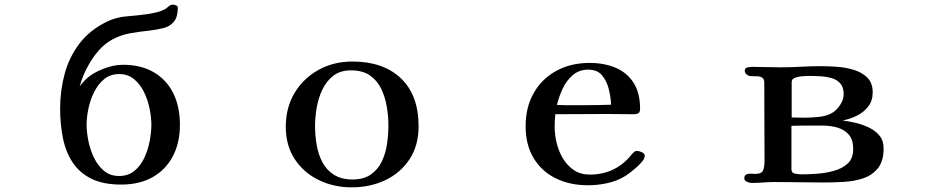

<svg xmlns="http://www.w3.org/2000/svg" viewBox="-20 -790 4040 827"><path d="M632 -253Q632 -284 624.5 -321.5Q617 -359 600.5 -393Q584 -427 557.5 -449Q531 -471 493 -471Q455 -471 428.5 -449Q402 -427 385 -392.5Q368 -358 360.5 -320.5Q353 -283 353 -253Q353 -222 360.5 -184Q368 -146 384.5 -111.5Q401 -77 427.5 -54.5Q454 -32 493 -32Q532 -32 559 -54Q586 -76 602 -111Q618 -146 625 -184Q632 -222 632 -253ZM755 -253Q755 -175 724.5 -117Q694 -59 637.5 -27Q581 5 502 5Q424 5 373 -20.5Q322 -46 292.5 -91Q263 -136 251 -195.5Q239 -255 239 -323Q239 -400 258.5 -472Q278 -544 322 -602Q366 -660 439 -696Q480 -716 524.5 -719.5Q569 -723 614 -729Q634 -732 656.5 -737.5Q679 -743 696 -754Q704 -760 709.5 -765Q715 -770 727 -770Q732 -770 739 -766.5Q746 -763 746 -758Q746 -717 729 -696.5Q712 -676 684 -669Q656 -662 622 -658Q582 -654 542 -647Q502 -640 466 -621Q432 -603 406.5 -574Q381 -545 362 -511Q337 -468 323 -417Q328 -425 334 -431.5Q340 -438 346 -445Q375 -474 422 -492.5Q469 -511 509 -511Q588 -511 643 -478.5Q698 -446 726.5 -388Q755 -330 755 -253Z M1653 -249Q1653 -289 1646 -330.5Q1639 -372 1622 -407.5Q1605 -443 1573.5 -465Q1542 -487 1492 -487Q1446 -487 1416 -464Q1386 -441 1368.5 -404Q1351 -367 1344 -325.5Q1337 -284 1337 -247Q1337 -207 1344 -166Q1351 -125 1368.5 -91.5Q1386 -58 1418 -37.5Q1450 -17 1499 -17Q1547 -17 1577.5 -38.5Q1608 -60 1624.5 -94.5Q1641 -129 1647 -169.5Q1653 -210 1653 -249ZM1783 -246Q1783 -163 1744 -104Q1705 -45 1639.5 -14Q1574 17 1495 17Q1418 17 1353 -14.5Q1288 -46 1249.5 -104.5Q1211 -163 1211 -244Q1211 -327 1249 -390Q1287 -453 1352 -489Q1417 -525 1498 -525Q1631 -525 1707 -452.5Q1783 -380 1783 -246Z M2612 -339Q2611 -370 2602.5 -405Q2594 -440 2573.5 -465Q2553 -490 2514 -490Q2474 -490 2446.5 -466Q2419 -442 2403 -407Q2387 -372 2379 -338Q2396 -337 2413 -337Q2430 -337 2446 -337H2502Q2530 -337 2557 -337.5Q2584 -338 2612 -339ZM2757 -120Q2757 -110 2751 -101Q2740 -85 2716 -64.5Q2692 -44 2675 -33Q2640 -11 2597.5 -1.5Q2555 8 2513 8Q2434 8 2373.5 -22Q2313 -52 2278.5 -109Q2244 -166 2244 -247Q2244 -328 2279 -389.5Q2314 -451 2376.5 -485Q2439 -519 2519 -519Q2583 -519 2632 -498Q2681 -477 2709 -433.5Q2737 -390 2737 -322Q2737 -307 2730 -302.5Q2723 -298 2709 -298Q2681 -298 2652.5 -298.5Q2624 -299 2595 -299Q2540 -299 2484 -298.5Q2428 -298 2372 -298Q2369 -271 2369 -245Q2369 -211 2377.5 -175Q2386 -139 2404.5 -108Q2423 -77 2451.5 -57.5Q2480 -38 2520 -38Q2632 -38 2701 -125Q2706 -130 2711 -135Q2716 -140 2724 -140Q2732 -140 2744.5 -134.5Q2757 -129 2757 -120Z M3655 -148Q3655 -188 3636.5 -209.5Q3618 -231 3588.5 -240Q3559 -249 3525 -249H3477Q3455 -249 3433 -249Q3411 -249 3389 -248V-60Q3389 -45 3405 -42Q3421 -39 3431 -39Q3460 -39 3497.5 -41.5Q3535 -44 3571.5 -54Q3608 -64 3631.5 -86Q3655 -108 3655 -148ZM3614 -384Q3614 -414 3599.5 -430.5Q3585 -447 3562 -453.5Q3539 -460 3513.5 -461.5Q3488 -463 3466 -463Q3457 -463 3439 -462Q3421 -461 3405.5 -455.5Q3390 -450 3390 -437V-284Q3404 -284 3417 -283.5Q3430 -283 3443 -283Q3472 -283 3507.5 -286.5Q3543 -290 3568 -306Q3586 -318 3600 -340Q3614 -362 3614 -384ZM3786 -151Q3786 -96 3761.5 -65.5Q3737 -35 3698 -22Q3659 -9 3614 -6.5Q3569 -4 3528 -4Q3476 -4 3423 -5Q3370 -6 3317 -6Q3292 -6 3267 -4Q3242 -2 3217 -2Q3209 -2 3197.5 -7Q3186 -12 3186 -22Q3186 -34 3193.5 -38Q3201 -42 3211 -42Q3217 -42 3222.5 -41.5Q3228 -41 3233 -41Q3262 -41 3267.5 -57.5Q3273 -74 3273 -97Q3273 -181 3272.5 -265Q3272 -349 3272 -433Q3272 -450 3263 -455.5Q3254 -461 3241 -461.5Q3228 -462 3216 -462Q3206 -462 3197 -468.5Q3188 -475 3188 -486Q3188 -497 3199.5 -499.5Q3211 -502 3218 -502Q3250 -502 3280.5 -501Q3311 -500 3342 -500Q3386 -500 3429.5 -502.5Q3473 -505 3516 -505Q3545 -505 3583 -502.5Q3621 -500 3656.5 -489.5Q3692 -479 3715.5 -456Q3739 -433 3739 -392Q3739 -356 3719.5 -331Q3700 -306 3670.5 -291.5Q3641 -277 3609 -271Q3635 -268 3665 -261Q3695 -254 3723 -240.5Q3751 -227 3768.5 -205.5Q3786 -184 3786 -151Z"/></svg>

Font: Kaisei Opti
Style: Bold
Weight: 700
Designer: Font-Kai, 金井和夫
Foundry: KAZUO KANAI
Version: Version 5.003